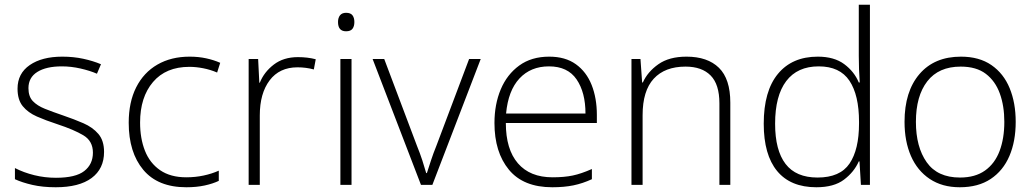

<svg xmlns="http://www.w3.org/2000/svg" viewBox="-20 -780 4363 810"><path d="M419 -139Q419 -68 366.5 -29Q314 10 215 10Q160 10 116.5 0Q73 -10 43 -24V-71Q80 -52 124.5 -41Q169 -30 216 -30Q299 -30 335.5 -58.5Q372 -87 372 -136Q372 -185 332 -209Q292 -233 222 -256Q173 -272 135.5 -288.5Q98 -305 76 -332Q54 -359 54 -406Q54 -470 105.5 -505.5Q157 -541 243 -541Q290 -541 331.5 -532Q373 -523 406 -509L389 -469Q359 -482 319.5 -491Q280 -500 241 -500Q175 -500 137.5 -476.5Q100 -453 100 -408Q100 -373 118.5 -353.5Q137 -334 169.5 -321Q202 -308 246 -293Q293 -277 332 -260Q371 -243 395 -215Q419 -187 419 -139Z M766 10Q646 10 584.5 -63.5Q523 -137 523 -262Q523 -349 554.5 -411.5Q586 -474 644 -507.5Q702 -541 780 -541Q817 -541 849.5 -534Q882 -527 909 -515L896 -474Q868 -486 837.5 -492Q807 -498 779 -498Q680 -498 625.5 -434Q571 -370 571 -263Q571 -196 591.5 -144Q612 -92 655.5 -62Q699 -32 766 -32Q804 -32 839 -39.5Q874 -47 903 -60V-17Q878 -5 843.5 2.5Q809 10 766 10Z M1237 -539Q1278 -539 1312 -530L1304 -487Q1271 -496 1235 -496Q1159 -496 1117.5 -441Q1076 -386 1076 -293V0H1029V-531H1069L1074 -431H1076Q1094 -476 1135 -507.5Q1176 -539 1237 -539Z M1440 -726Q1459 -726 1467 -715.5Q1475 -705 1475 -687Q1475 -669 1467 -658.5Q1459 -648 1440 -648Q1406 -648 1406 -687Q1406 -705 1414.5 -715.5Q1423 -726 1440 -726ZM1463 -531V0H1416V-531Z M1756 0 1552 -531H1601L1739 -165Q1752 -133 1761.5 -104Q1771 -75 1778 -50H1781Q1789 -75 1798.5 -104Q1808 -133 1821 -165L1959 -531H2008L1804 0Z M2297 -541Q2365 -541 2409.5 -509Q2454 -477 2476 -421.5Q2498 -366 2498 -295V-261H2114Q2114 -150 2165 -91Q2216 -32 2311 -32Q2360 -32 2396 -39.5Q2432 -47 2477 -67V-24Q2438 -6 2399 2Q2360 10 2310 10Q2188 10 2127 -64Q2066 -138 2066 -261Q2066 -340 2092.5 -403Q2119 -466 2170.5 -503.5Q2222 -541 2297 -541ZM2296 -500Q2219 -500 2171.5 -449Q2124 -398 2115 -301H2450Q2450 -390 2412.5 -445Q2375 -500 2296 -500Z M2876 -541Q2965 -541 3013 -494Q3061 -447 3061 -347V0H3015V-344Q3015 -424 2978 -461.5Q2941 -499 2872 -499Q2785 -499 2738 -448Q2691 -397 2691 -294V0H2644V-531H2682L2689 -432H2692Q2712 -477 2757.5 -509Q2803 -541 2876 -541Z M3424 10Q3315 10 3258.5 -58.5Q3202 -127 3202 -258Q3202 -396 3262 -468.5Q3322 -541 3430 -541Q3499 -541 3541.5 -509.5Q3584 -478 3603 -432H3607Q3605 -458 3604 -488Q3603 -518 3603 -544V-760H3650V0H3612L3606 -99H3603Q3583 -54 3540.5 -22Q3498 10 3424 10ZM3429 -31Q3524 -31 3564 -90Q3604 -149 3604 -259V-266Q3604 -379 3563.5 -439.5Q3523 -500 3434 -500Q3344 -500 3297 -438Q3250 -376 3250 -258Q3250 -146 3294 -88.5Q3338 -31 3429 -31Z M4265 -266Q4265 -184 4238.5 -122Q4212 -60 4159.5 -25Q4107 10 4029 10Q3955 10 3902.5 -25Q3850 -60 3823 -122Q3796 -184 3796 -266Q3796 -394 3859 -467.5Q3922 -541 4034 -541Q4111 -541 4162.5 -505.5Q4214 -470 4239.5 -408Q4265 -346 4265 -266ZM3844 -266Q3844 -160 3889.5 -95.5Q3935 -31 4030 -31Q4094 -31 4135.5 -60.5Q4177 -90 4197 -143Q4217 -196 4217 -266Q4217 -333 4198 -385.5Q4179 -438 4139 -468.5Q4099 -499 4033 -499Q3940 -499 3892 -437Q3844 -375 3844 -266Z"/></svg>

Font: Noto Kufi Arabic ExtraLight
Style: Regular
Weight: 200
Designer: Monotype Design Team, David Williams, Khaled Hosny
Foundry: Google LLC
Version: Version 2.109; ttfautohint (v1.8.4.7-5d5b)